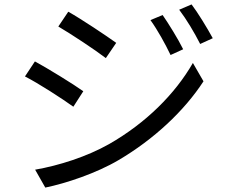

<svg xmlns="http://www.w3.org/2000/svg" viewBox="-20 -814 1040 869"><path d="M716 -746 661 -723C694 -677 727 -617 752 -565L809 -591C786 -638 741 -710 716 -746ZM847 -794 791 -770C825 -725 859 -668 886 -615L943 -641C918 -687 874 -759 847 -794ZM289 -761 244 -694C302 -660 411 -588 459 -551L506 -620C463 -651 348 -728 289 -761ZM139 -46 185 35C278 16 416 -30 516 -89C676 -183 814 -312 901 -446L853 -529C772 -388 640 -257 474 -162C373 -105 248 -65 139 -46ZM138 -536 93 -468C154 -437 262 -367 312 -331L357 -401C314 -432 197 -504 138 -536Z"/></svg>

Font: Noto Sans Japanese Regular
Style: Regular
Weight: 400
Designer: Ryoko NISHIZUKA (kana & ideographs); Paul D. Hunt (Latin, Greek & Cyrillic); Wenlong ZHANG (bopomofo); Sandoll Communica
Foundry: Adobe Systems Incorporated
Version: Version 1.000;PS 1;hotconv 1.0.78;makeotf.lib2.5.61930